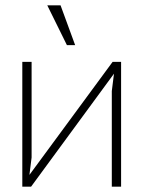

<svg xmlns="http://www.w3.org/2000/svg" viewBox="-20 -703 540 723"><path d="M436 0H401V-360L411 -440L422 -443L97 0H64V-470H99V-110L89 -30L78 -27L404 -470H436ZM263 -533H232L158 -683H208Z"/></svg>

Font: Kreadon
Style: Regular
Weight: 400
Designer: kohakuno
Foundry: StudioGnu
Version: Version 1.000;Glyphs 3.1.2 (3151)